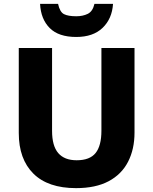

<svg xmlns="http://www.w3.org/2000/svg" viewBox="-20 -962 792 992"><path d="M675 -277Q675 -191 641.5 -126Q608 -61 541 -25.5Q474 10 373 10Q228 10 152.5 -65Q77 -140 77 -275V-714H249V-286Q249 -208 281 -171Q313 -134 376 -134Q444 -134 474 -171.5Q504 -209 504 -287V-714H675ZM564 -942Q559 -865 510 -818Q461 -771 374 -771Q283 -771 237 -817Q191 -863 187 -942H280Q289 -900 310.5 -889Q332 -878 374 -878Q408 -878 433.5 -890.5Q459 -903 468 -942Z"/></svg>

Font: Noto Sans Thai Looped ExtraBold
Style: Regular
Weight: 800
Designer: Sasikarn Vongin, Ben Mitchell
Foundry: The Fontpad Ltd
Version: Version 1.001; ttfautohint (v1.8.4.7-5d5b)